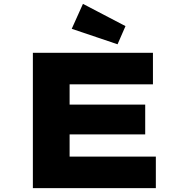

<svg xmlns="http://www.w3.org/2000/svg" viewBox="-20 -973 946 993"><path d="M150 0V-700H771V-537H340V-163H786V0ZM252 -278V-432H731V-278ZM588 -744 351 -824 409 -953 629 -838Z"/></svg>

Font: Lexend Tera ExtraBold
Style: Regular
Weight: 800
Designer: Bonnie Shaver-Troup, Thomas Jockin
Foundry: Lexend
Version: Version 1.007